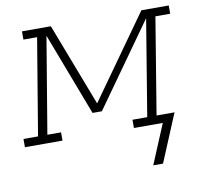

<svg xmlns="http://www.w3.org/2000/svg" viewBox="-93 -604 922 871"><g transform="rotate(-10 367.5 -169.0)"><path d="M589 182H544L620 0H487V-38H555L628 -481L357 -100H314L169 -481L95 -38H158V0H-15V-38H52L126 -482H63V-520H196L342 -139L613 -520H739V-482H671L598 -38H681L674 -22Z"/></g></svg>

Font: Iosevka Etoile XLtObl
Style: Regular
Weight: 200
Italic angle: -9°
Designer: Belleve Invis
Foundry: Belleve Invis
Version: Version 15.5.2; ttfautohint (v1.8.4)